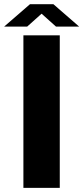

<svg xmlns="http://www.w3.org/2000/svg" viewBox="-56 -908 403 928"><path d="M-36.1 -779.3 88.9 -887.7H202.1L326.7 -779.3H214.8L145 -841.8L75.2 -779.3ZM57.1 0V-737.3H232.9V0Z"/></svg>

Font: Epilogue ExtraBold
Style: Regular
Weight: 800
Designer: Tyler Finck
Foundry: Etcetera Type Co
Version: Version 2.112